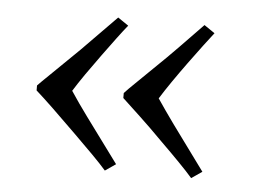

<svg xmlns="http://www.w3.org/2000/svg" viewBox="-36 -447 624 449"><g transform="rotate(5 275.5 -222.5)"><path d="M49.3 -215.8V-227.5Q53.2 -231.4 60.5 -238.8Q67.9 -246.1 78.1 -255.9L143.6 -319.8Q157.2 -333.5 224.6 -402.3L249.5 -385.3Q240.2 -374 225.1 -353.8Q210 -333.5 192.9 -310.1Q175.8 -286.6 159.4 -263.2Q143.1 -239.7 132.3 -222.2Q141.1 -209 150.9 -194.8Q160.6 -180.7 171.9 -165.5L249.5 -60.1L224.6 -43Q211.9 -57.6 192.6 -77.1Q173.3 -96.7 147.9 -121.6Q115.2 -153.8 91.1 -177Q66.9 -200.2 49.3 -215.8ZM252.9 -215.8V-227.5Q260.3 -235.8 281.2 -255.9L346.7 -319.8Q354 -326.7 373.8 -347.2Q393.6 -367.7 427.2 -402.3L452.1 -385.3Q443.4 -374 428 -353.8Q412.6 -333.5 395.8 -310.3Q378.9 -287.1 362.5 -263.4Q346.2 -239.7 335.4 -222.2Q344.2 -209 354.2 -194.8Q364.3 -180.7 375 -165.5L452.1 -60.1L427.2 -43Q414.6 -57.6 395.5 -77.1Q376.5 -96.7 351.1 -121.6Q318.8 -154.3 294.2 -177.2Q269.5 -200.2 252.9 -215.8Z"/></g></svg>

Font: XB Kayhan
Style: Regular
Weight: 400
Designer: Behnam
Foundry: Irmug
Version: Version 7.300 2009